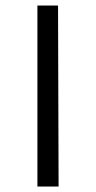

<svg xmlns="http://www.w3.org/2000/svg" viewBox="-20 -678 349 698"><path d="M116 -658H191L193 0H116Z"/></svg>

Font: Ysabeau Infant
Style: Regular
Weight: 400
Designer: Christian Thalmann (Catharsis Fonts)
Version: Version 0.003